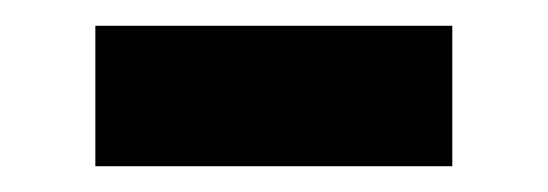

<svg xmlns="http://www.w3.org/2000/svg" viewBox="-20 -353 425 149"><path d="M54 -224V-333H331V-224Z"/></svg>

Font: Belfius21
Style: Bold
Weight: 700
Designer: Montserrat's base design by Julieta Ulanovsky, modified by Coast SPRL for Belfius Bank NV.
Foundry: Montserrat's base design by Julieta Ulanovsky, modified by Coast SPRL for Belfius Bank NV.
Version: Version 2.000;FEAKit 1.0